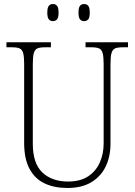

<svg xmlns="http://www.w3.org/2000/svg" viewBox="-20 -924 670 954"><path d="M315 10Q250 10 202 -12.5Q154 -35 127 -84.5Q100 -134 100 -214V-607Q100 -643 95 -660.5Q90 -678 77 -683.5Q64 -689 40 -689H12V-714H233V-689H203Q179 -689 166 -683.5Q153 -678 148 -660Q143 -642 143 -605V-210Q143 -112 190.5 -67Q238 -22 318 -22Q380 -22 419 -48.5Q458 -75 476.5 -118Q495 -161 495 -211V-606Q495 -642 490 -660Q485 -678 472 -683.5Q459 -689 435 -689H405V-714H616V-689H589Q565 -689 552 -683.5Q539 -678 534 -660Q529 -642 529 -605V-210Q529 -147 505.5 -97.5Q482 -48 434.5 -19Q387 10 315 10ZM398 -819Q385 -819 377.5 -828Q370 -837 370 -861Q370 -886 377.5 -895Q385 -904 398 -904Q411 -904 418.5 -895Q426 -886 426 -861Q426 -837 418.5 -828Q411 -819 398 -819ZM243 -819Q230 -819 222.5 -828Q215 -837 215 -861Q215 -886 222.5 -895Q230 -904 243 -904Q256 -904 263.5 -895Q271 -886 271 -861Q271 -837 263.5 -828Q256 -819 243 -819Z"/></svg>

Font: Noto Serif Georgian SemiCondensed ExtraLight
Style: Regular
Weight: 200
Width: 4
Designer: Monotype Design Team, Akaki Razmadze
Foundry: Google LLC
Version: Version 2.003; ttfautohint (v1.8.4.7-5d5b)